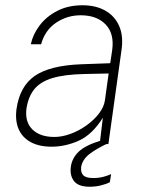

<svg xmlns="http://www.w3.org/2000/svg" viewBox="-20 -547 548 729"><path d="M176 10Q129 10 97 -7.2Q65 -24.5 51 -56.2Q37 -88 42.5 -132Q54.5 -219 112 -258.8Q169.5 -298.5 288.5 -303L398.5 -307L406 -357Q414.5 -419.5 381 -454.2Q347.5 -489 286.5 -489Q235 -489 193 -460.8Q151 -432.5 136 -379H97Q104.5 -415.5 129.8 -449.5Q155 -483.5 196.5 -505.2Q238 -527 293.5 -527Q344 -527 380 -506.5Q416 -486 432.5 -448.2Q449 -410.5 441.5 -358L391.5 0H358.5L370.5 -100Q330 -35.5 279 -12.8Q228 10 176 10ZM186.5 -27Q216 -27 248 -38.8Q280 -50.5 308.2 -70.8Q336.5 -91 355.8 -116Q375 -141 378.5 -167L392.5 -268L301 -266Q225 -264.5 179 -250.5Q133 -236.5 110.2 -208.2Q87.5 -180 80.5 -135Q74 -84 103 -55.5Q132 -27 186.5 -27ZM320.5 162Q277.5 162 261 140.5Q244.5 119 249 86Q253.5 53.5 278.5 29.2Q303.5 5 362 -13L392 -4Q344 18.5 318.2 39Q292.5 59.5 288 88Q286 108 296.2 118.5Q306.5 129 334 129Q357.5 129 376.5 123.2Q395.5 117.5 402 114L397 145Q386 151 365 156.5Q344 162 320.5 162Z"/></svg>

Font: Public Sans Thin Thin
Style: Italic
Weight: 250
Italic angle: -8°
Version: Version 2.001